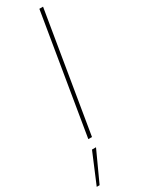

<svg xmlns="http://www.w3.org/2000/svg" viewBox="-295 -752 753 1017"><g transform="rotate(-30 81.5 -243.5)"><path d="M189.5 -727.5 68.8 0H46.4L167 -727.5ZM-41.5 241.2 35.6 57.6H60.1L-23.9 241.2Z"/></g></svg>

Font: Inter 17pt Thin
Style: Italic
Weight: 250
Italic angle: -9.3988°
Version: Version 4.001;git-66647c0bb